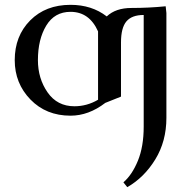

<svg xmlns="http://www.w3.org/2000/svg" viewBox="-20 -472 802 795"><path d="M41 -223Q41 -323 105 -387.5Q169 -452 272 -452Q360 -452 422 -404Q459 -439 524 -439Q596 -439 666 -446L669 -418V16Q669 113 623 188Q577 263 507 303L491 283Q527 252 551 193.5Q575 135 575 52V-410Q526 -410 503.5 -383.5Q481 -357 481 -296V-72L416 -46Q347 7 272 7Q171 7 106 -60Q41 -127 41 -223ZM137 -223Q137 -147 177 -89.5Q217 -32 288 -32Q340 -32 386 -59V-342Q350 -423 272 -423Q206 -423 171.5 -366Q137 -309 137 -223Z"/></svg>

Font: Dihjauti
Style: Bold
Weight: 700
Designer: T. Christopher White
Version: Version 3.0.0